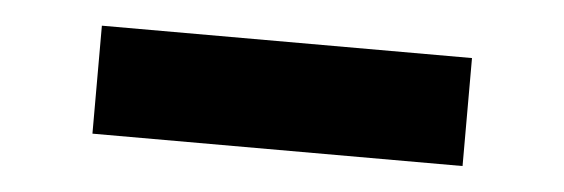

<svg xmlns="http://www.w3.org/2000/svg" viewBox="-26 -779 638 217"><g transform="rotate(5 293.0 -670.5)"><path d="M83 -609.4H502.9V-731.9H83Z"/></g></svg>

Font: Cascadia Code
Style: Bold
Weight: 700
Monospace: yes
Designer: Aaron Bell
Foundry: Saja Typeworks
Version: Version 2404.023